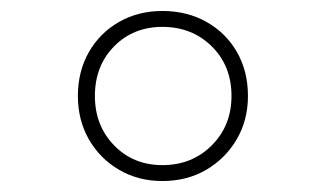

<svg xmlns="http://www.w3.org/2000/svg" viewBox="-20 -638 594 350"><path d="M276 -308Q232 -308 197 -328.5Q162 -349 142 -384Q122 -419 122 -463Q122 -508 142 -543Q162 -578 197 -598Q232 -618 276 -618Q321 -618 356.5 -598Q392 -578 412 -543Q432 -508 432 -463Q432 -419 411.5 -384Q391 -349 356 -328.5Q321 -308 276 -308ZM276 -337Q330 -337 366 -373Q402 -409 402 -463Q402 -518 366 -553.5Q330 -589 276 -589Q223 -589 188 -553.5Q153 -518 153 -463Q153 -409 188 -373Q223 -337 276 -337Z"/></svg>

Font: Piazzolla Thin Thin
Style: Regular
Weight: 250
Version: Version 2.005